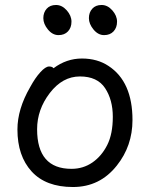

<svg xmlns="http://www.w3.org/2000/svg" viewBox="-20 -727 602 771"><path d="M267 -49Q314 -49 351 -74.5Q388 -100 410.5 -144.5Q433 -189 433 -258Q433 -326 402 -373Q371 -420 301 -420Q231 -420 180 -353.5Q129 -287 129 -208Q129 -49 267 -49ZM273 24Q164 24 107 -38.5Q50 -101 50 -207Q50 -289 101 -377Q121 -414 142 -437Q163 -460 177 -460Q190 -460 195 -453Q247 -492 309 -492Q371 -492 416 -462Q512 -399 512 -245Q512 -141 449 -62Q381 24 273 24ZM253 -601Q239 -586 215 -586Q191 -586 172.5 -608.5Q154 -631 154 -654Q154 -677 167.5 -692Q181 -707 205 -707Q229 -707 248 -685.5Q267 -664 267 -640Q267 -616 253 -601ZM436 -601Q422 -586 398 -586Q374 -586 355.5 -608.5Q337 -631 337 -654Q337 -677 350.5 -692Q364 -707 388 -707Q412 -707 431 -685.5Q450 -664 450 -640Q450 -616 436 -601Z"/></svg>

Font: LXGW WenKai Medium
Style: Regular
Weight: 500
Designer: LXGW / Fontworks Inc.
Foundry: LXGW / Fontworks Inc.
Version: Version 1.501; October 10, 2024